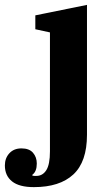

<svg xmlns="http://www.w3.org/2000/svg" viewBox="-114 -556 457 788"><path d="M25 212Q-35 212 -64.5 188.5Q-94 165 -94 123Q-94 93 -75.5 73Q-57 53 -26 53Q6 53 21.5 71Q37 89 37 115Q37 148 19 161V165Q24 166 27.5 166Q31 166 35 166Q61 166 76 142.5Q91 119 91 65V-423L31 -436V-493L243 -536V-3Q243 108 187 160Q131 212 25 212Z"/></svg>

Font: IBM Plex Serif
Style: Bold
Weight: 700
Designer: Mike Abbink, Paul van der Laan, Pieter van Rosmalen
Foundry: Bold Monday
Version: Version 2.008